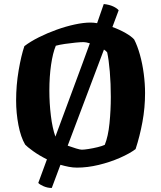

<svg xmlns="http://www.w3.org/2000/svg" viewBox="-20 -832 801 953"><path d="M237 101Q216 101 196.5 92.5Q177 84 170 76L213 -41Q173 -61 143.5 -82.5Q114 -104 105 -114Q83 -151 71.5 -211Q60 -271 60 -333Q60 -409 72.5 -482.5Q85 -556 101 -603Q131 -626 173 -647Q215 -668 261 -684.5Q307 -701 351 -710.5Q395 -720 429 -720Q444 -720 462 -717Q482 -775 495 -812Q523 -809 542 -800Q561 -791 569 -781L538 -698Q574 -685 603.5 -668Q633 -651 646 -636Q662 -605 674.5 -560.5Q687 -516 693.5 -466Q700 -416 700 -370Q700 -297 687 -226.5Q674 -156 653 -92Q624 -70 575 -48.5Q526 -27 470 -13.5Q414 0 362 0Q342 0 321.5 -4Q301 -8 280 -14ZM225 -382Q225 -320 232.5 -258Q240 -196 255 -154L388 -513Q397 -539 407 -565Q417 -591 426 -617Q406 -623 395 -623Q381 -623 355 -620.5Q329 -618 302 -614Q275 -610 257 -605Q242 -569 233.5 -510.5Q225 -452 225 -382ZM386 -89Q397 -89 419.5 -92.5Q442 -96 464.5 -101.5Q487 -107 500 -113Q517 -155 523.5 -220Q530 -285 530 -351Q530 -417 525 -476.5Q520 -536 512 -572Q507 -579 496 -586L316 -109Q338 -101 358 -95Q378 -89 386 -89Z"/></svg>

Font: Texturina ExtraBold
Style: Regular
Weight: 800
Designer: Guillermo Torres Carreño
Foundry: Omnibus-Type
Version: Version 1.002; ttfautohint (v1.8.3)